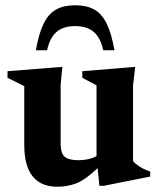

<svg xmlns="http://www.w3.org/2000/svg" viewBox="-20 -695 600 728"><path d="M210 -148.5Q210 -114.5 225.2 -101Q240.5 -87.5 277.5 -87.5Q317 -87.5 346 -103V-371.5L292 -400V-425L492.5 -441.5L484.5 -371V-84Q508 -58.5 549.5 -44.5V-25.5L373.5 9.5H357L350 -57.5Q304.5 -14 270.8 -0.5Q237 13 198 13Q72 13 72 -145.5V-368.5L8.5 -400V-425L216.5 -441.5L210 -374.5ZM265 -596Q220 -596 194.5 -574Q169 -552 158.5 -504.5H116Q127.5 -569.5 146 -606.5Q164.5 -643.5 193.2 -659.2Q222 -675 265 -675Q308 -675 336.8 -659.2Q365.5 -643.5 384 -606.5Q402.5 -569.5 414 -504.5H371.5Q361 -552 335.5 -574Q310 -596 265 -596Z"/></svg>

Font: Newsreader Text
Style: Bold
Weight: 700
Designer: Hugues Gentile
Foundry: Production Type
Version: Version 1.001